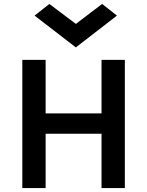

<svg xmlns="http://www.w3.org/2000/svg" viewBox="-20 -952 746 972"><path d="M155 -873 364 -712 572 -873 497 -932 364 -831 230 -932ZM93 0V-649H211V-378H494V-649H612V0H494V-275H211V0Z"/></svg>

Font: Karmilla
Style: Bold
Weight: 700
Designer: Jonathan Pinhorn
Version: Version 1.000